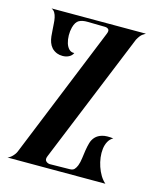

<svg xmlns="http://www.w3.org/2000/svg" viewBox="-86 -579 520 640"><g transform="rotate(15 174.5 -259.0)"><path d="M0 0Q8.3 -2.9 16.4 -11.2Q24.4 -19.5 27.8 -27.8L212.9 -483.9Q217.8 -495.6 213.4 -500.2Q209 -504.9 200.2 -504.9L141.1 -505.9Q123 -506.3 111.8 -500.2Q100.6 -494.1 95.2 -474.1Q91.8 -460.9 92 -446.3Q92.3 -431.6 95.9 -419.7Q99.6 -407.7 106.9 -400.4Q114.3 -393.1 125 -394Q121.1 -384.8 111.3 -379.6Q101.6 -374.5 89.4 -374.5Q78.6 -374.5 69.8 -377.9Q58.1 -382.8 51.5 -390.4Q44.9 -397.9 41.5 -407.5Q38.1 -417 36.9 -427.7Q35.6 -438.5 35.2 -449.2Q34.2 -460 33.7 -470.7Q33.2 -481.4 31.2 -491Q29.3 -500.5 25.1 -507.6Q21 -514.6 13.2 -518.1H338.9Q335 -516.1 327.9 -511Q320.8 -505.9 312 -490.2L127.9 -39.1Q123 -27.3 127.9 -21.7Q132.8 -16.1 141.1 -15.1L210 -16.1Q221.2 -16.1 226.3 -21.7Q231.4 -27.3 234.9 -36.1Q239.3 -47.9 241 -62Q242.7 -76.2 244.9 -90.1Q247.1 -104 250.7 -116.7Q254.4 -129.4 262.9 -138.4Q271.5 -147.5 285.9 -151.6Q300.3 -155.8 324.2 -152.8Q313.5 -147 307.4 -135.7Q301.3 -124.5 299.6 -110.4Q297.9 -96.2 299.8 -80.6Q301.8 -64.9 306.9 -49.8Q312 -34.7 319.8 -21.7Q327.6 -8.8 337.9 0Z"/></g></svg>

Font: 003 KoZ KJR
Style: Regular
Weight: 400
Designer: Ko Z, Min Khaing
Foundry: Your Own Font Foundry
Version: Version 2.50;March 29, 2020;